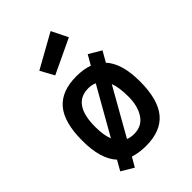

<svg xmlns="http://www.w3.org/2000/svg" viewBox="-233 -825 965 965"><g transform="rotate(-45 250.0 -342.5)"><path d="M435 -482 403 -426Q458 -367 458 -238.5Q458 -110 407 -48.5Q356 13 250 13Q203 13 162 0L133 50L68 11L98 -42Q42 -102 42 -232Q42 -362 93 -422.5Q144 -483 250 -483Q300 -483 339 -469L369 -521ZM137 -236Q137 -178 152 -139L294 -389Q274 -398 250 -398Q137 -398 137 -236ZM348 -329 207 -80Q226 -72 250 -72Q306 -72 334.5 -115Q363 -158 363 -225Q363 -292 348 -329ZM138 -634 319 -735 362 -648 178 -561Z"/></g></svg>

Font: Lekton
Style: Bold
Weight: 700
Designer: Paolo Mazzetti, Luciano Perondi, Raffaele Flato, Elena Papassissa, Emilio Macchia, Michela Povoleri, Tobias Seemiller, R
Version: Version 34.000